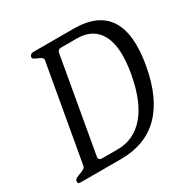

<svg xmlns="http://www.w3.org/2000/svg" viewBox="-153 -798 911 933"><g transform="rotate(-30 303.0 -332.0)"><path d="M596 -332Q537 0 264 0H39Q20 0 23 -15Q24 -24 34 -29Q44 -34 55.5 -38Q67 -42 77 -47.5Q87 -53 89 -63L184 -600Q186 -610 178 -616Q170 -622 159.5 -626Q149 -630 140.5 -635Q132 -640 134 -649Q137 -664 157 -664H380Q655 -664 596 -332ZM513 -332Q538 -474 500 -544.5Q462 -615 371 -615H284Q264 -615 261 -597L168 -69Q165 -49 187 -49H273Q364 -49 425.5 -119.5Q487 -190 513 -332Z"/></g></svg>

Font: Jura
Style: Italic
Weight: 400
Designer: Ed Merritt
Foundry: Ten by Twenty
Version: Version 1.007